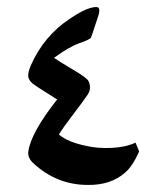

<svg xmlns="http://www.w3.org/2000/svg" viewBox="-20 -503 466 543"><path d="M228 20Q141.1 20 74.7 -41Q57.6 -56.6 60.1 -74.2Q66.9 -127 141.6 -221.7Q129.9 -229.5 108.9 -242.4Q87.9 -255.4 72.3 -266.6Q60.5 -276.9 59.8 -287.8Q59.1 -298.8 67.4 -318.4Q103.5 -400.4 176.3 -449.2Q212.9 -474.1 234.6 -480.2Q256.3 -486.3 259.8 -479.5Q263.2 -472.7 256.3 -452.9Q249.5 -433.1 246.8 -424.6Q244.1 -416 241.7 -408.7Q239.3 -401.4 237.1 -396.5Q234.9 -391.6 205.1 -381.1Q175.3 -370.6 132.8 -339.4Q147.5 -329.1 186.8 -305.9Q226.1 -282.7 230.5 -273.4Q239.7 -252.9 227.8 -235.1Q215.8 -217.3 188 -180.9Q160.2 -144.5 146.5 -122.6Q172.4 -100.6 224.6 -90.3Q254.9 -83 294.9 -84.7Q335 -86.4 363.3 -99.6L373.5 -74.7Q355 -32.7 333.5 -14.6Q293 21 228 20Z"/></svg>

Font: Amiri Typewriter
Style: Bold
Weight: 700
Monospace: yes
Designer: Khaled Hosny
Version: Version 1.1